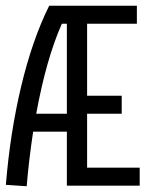

<svg xmlns="http://www.w3.org/2000/svg" viewBox="-38 -645 505 667"><path d="M447.3 -62.5V0H194.3V-187.5H77.1Q62.5 -90.8 54.7 2L-17.6 -2.9Q-2.9 -183.6 35.6 -345.2Q74.2 -506.8 132.8 -625H437.5V-562.5H264.6V-312.5H384.8V-250H264.6V-62.5ZM194.3 -250V-562.5H176.8Q122.1 -438.5 87.9 -250Z"/></svg>

Font: Sudo Variable
Style: Regular
Weight: 400
Monospace: yes
Designer: Jens Kutilek
Foundry: Jens Kutilek
Version: Version 0.040